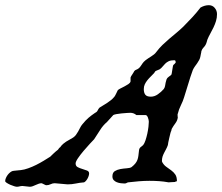

<svg xmlns="http://www.w3.org/2000/svg" viewBox="-107 -710 861 744"><path d="M-86.9 -8.3Q-86.9 -13.7 -84.2 -20Q-81.5 -26.4 -77.4 -32Q-73.2 -37.6 -68.1 -41.7Q-63 -45.9 -58.1 -47.4Q-56.6 -47.9 -52.2 -48.3Q-47.9 -48.8 -42.5 -49.3Q-37.1 -49.8 -32.7 -50.3Q-28.3 -50.8 -26.9 -50.8Q-13.2 -52.2 2.4 -57.9Q18.1 -63.5 33.2 -71Q48.3 -78.6 62.5 -87.2Q76.7 -95.7 87.9 -103Q88.4 -103.5 91.8 -106.9Q95.2 -110.4 99.9 -114.7Q104.5 -119.1 109.4 -123.3Q114.3 -127.4 117.7 -129.9Q118.7 -132.3 121.8 -135.7Q125 -139.2 126 -139.2Q131.8 -147.5 137.5 -152.3Q143.1 -157.2 149.2 -161.1Q155.3 -165 161.9 -168.5Q168.5 -171.9 176.8 -177.2Q182.6 -181.2 187.3 -187.3Q191.9 -193.4 195.8 -200.4Q199.7 -207.5 203.4 -214.8Q207 -222.2 211.9 -228Q224.6 -243.7 235.6 -253.2Q246.6 -262.7 261.7 -272.9Q268.6 -275.9 271.5 -282.2Q274.4 -288.6 278.8 -293Q286.1 -297.9 293.7 -302.2Q301.3 -306.6 308.6 -311.5Q315.9 -316.4 323 -322Q330.1 -327.6 336.4 -335.4Q337.4 -336.4 339.4 -340.1Q341.3 -343.8 343.3 -347.7Q345.2 -351.6 346.9 -355.2Q348.6 -358.9 349.1 -359.9Q351.6 -363.3 359.1 -366.9Q366.7 -370.6 375 -375Q383.3 -379.4 390.4 -384Q397.5 -388.7 398.9 -394.5V-409.7Q398.9 -411.1 401.1 -414.6Q403.3 -418 405.8 -421.9Q408.2 -425.8 410.4 -429.2Q412.6 -432.6 413.1 -434.1Q414.1 -435.5 415.8 -437Q417.5 -438.5 418 -438.5Q426.8 -441.9 431.2 -445.8Q435.5 -449.7 438.7 -454.6Q441.9 -459.5 445.6 -464.8Q449.2 -470.2 457 -476.6Q461.9 -480.5 467.5 -484.1Q473.1 -487.8 479 -491.5Q484.9 -495.1 490 -499.3Q495.1 -503.4 498.5 -508.3Q509.8 -523.4 522.7 -535.9Q535.6 -548.3 549.1 -559.8Q562.5 -571.3 576.2 -582.5Q589.8 -593.8 603 -606.4Q621.6 -625 638.4 -643.3Q655.3 -661.6 669.9 -680.7Q686 -689.9 702.1 -689.9Q716.3 -689.9 725.1 -679.4Q733.9 -668.9 733.9 -655.3Q733.9 -641.1 730 -628.4Q726.1 -615.7 720.2 -603.5Q714.4 -591.3 707.8 -579.6Q701.2 -567.9 696.3 -555.7Q696.3 -555.2 694.8 -550Q693.4 -544.9 692.9 -543.9Q689.5 -533.7 682.6 -526.9Q675.8 -520 673.3 -511.7Q673.3 -510.7 672.9 -507.8Q672.4 -504.9 671.6 -501.7Q670.9 -498.5 670.4 -495.8Q669.9 -493.2 669.9 -492.7Q668.5 -484.4 665 -477.8Q661.6 -471.2 657.2 -465.1Q652.8 -459 648.2 -452.6Q643.6 -446.3 640.1 -438.5Q630.4 -412.1 622.6 -385.3Q614.7 -358.4 606.4 -333Q602.1 -318.4 594 -302.2Q585.9 -286.1 582 -269.5Q581.1 -268.6 581.1 -265.1Q581.1 -260.7 581.5 -257.8Q582 -254.9 582 -254.4Q580.1 -242.2 572.5 -232.2Q564.9 -222.2 558.6 -210.9Q558.6 -210.4 557.6 -207.5Q556.6 -204.6 556.6 -202.6Q555.2 -201.2 553.2 -193.4Q551.3 -185.5 549.1 -176.3Q546.9 -167 545.2 -158.7Q543.5 -150.4 543.5 -147.9Q540.5 -139.2 536.6 -132.1Q532.7 -125 529.1 -117.9Q525.4 -110.8 522.9 -103.3Q520.5 -95.7 520.5 -85.9Q520.5 -84.5 521 -83.5Q521 -82.5 521.5 -82Q527.8 -70.3 537.6 -63.5Q547.4 -56.6 556.6 -49.8Q565.9 -43 572.3 -33.7Q578.6 -24.4 578.6 -7.8Q577.6 -7.8 574.7 -6.8Q571.8 -5.9 571.3 -4.9Q569.8 -4.9 566.2 -4.6Q562.5 -4.4 558.3 -4.2Q554.2 -3.9 550.5 -3.7Q546.9 -3.4 546.4 -3.4Q527.8 -6.8 509.3 -8.1Q490.7 -9.3 472.2 -9.3Q451.7 -9.3 431.2 -7.6Q410.6 -5.9 389.6 -3.4Q385.3 -2.4 383.1 -0.7Q380.9 1 375 1Q369.1 1 361.1 0Q353 -1 345.7 -3.9Q338.4 -6.8 333.5 -12.2Q328.6 -17.6 328.6 -26.4Q328.6 -41 337.9 -46.9Q347.2 -52.7 359.6 -54.9Q372.1 -57.1 384.3 -57.9Q396.5 -58.6 402.8 -62.5Q412.6 -70.3 417.7 -76.9Q422.9 -83.5 425.5 -90.6Q428.2 -97.7 429.2 -106.2Q430.2 -114.7 431.6 -126.5Q432.1 -131.3 433.3 -134Q434.6 -136.7 436.3 -138.4Q438 -140.1 440.9 -142.1Q443.8 -144 447.8 -147.9Q452.6 -153.8 456.8 -166.3Q460.9 -178.7 463.9 -192.4Q466.8 -206.1 468.3 -218.8Q469.7 -231.4 469.7 -238.3Q469.7 -241.2 468.8 -245.6Q467.8 -250 466.3 -254.2Q464.8 -258.3 462.4 -261.2Q460 -264.2 457 -264.2H421.4Q411.1 -272.9 397.9 -272.9Q393.6 -272.9 383.8 -272.2Q374 -271.5 363.5 -270.5Q353 -269.5 344 -267.8Q335 -266.1 332 -264.2L307.6 -237.3Q292 -224.1 281 -206.3Q270 -188.5 257.8 -170.4Q252.4 -165 240.7 -152.3Q229 -139.6 216.8 -125.2Q204.6 -110.8 195.3 -97.2Q186 -83.5 186 -76.7Q186 -66.4 194.1 -62.3Q202.1 -58.1 212.2 -55.2Q222.2 -52.2 230.2 -49.1Q238.3 -45.9 238.3 -38.1Q238.3 -33.7 236.6 -28.3Q234.9 -22.9 232.2 -18.1Q229.5 -13.2 226.1 -9.3Q222.7 -5.4 218.8 -3.4Q201.2 -2 186.3 1.2Q171.4 4.4 154.8 4.4L105 0Q96.7 0 89.1 3.9Q81.5 7.8 71.8 7.8Q71.3 7.8 68.8 6.8Q66.4 5.9 63.7 4.4Q61 2.9 58.3 1.7Q55.7 0.5 54.2 0Q48.3 0 42.5 2.2Q36.6 4.4 31.2 6.8Q25.9 9.3 20 11.5Q14.2 13.7 8.3 13.7L-19.5 10.7Q-25.9 10.7 -31.2 12.2Q-36.6 13.7 -42 13.7Q-44.9 13.7 -52.2 11.5Q-59.6 9.3 -67.4 5.9Q-75.2 2.4 -81.1 -1.5Q-86.9 -5.4 -86.9 -8.3ZM450.2 -364.7Q450.2 -350.6 456.1 -343Q461.9 -335.4 477.5 -335.4Q491.7 -335.4 504.6 -344.5Q517.6 -353.5 527.3 -364.7Q531.2 -369.6 532.5 -376.5Q533.7 -383.3 534.9 -389.9Q536.1 -396.5 538.3 -402.3Q540.5 -408.2 546.4 -412.1L556.6 -419.9Q558.1 -422.4 558.8 -427.5Q559.6 -432.6 560.5 -438.2Q561.5 -443.8 562.3 -449.2Q563 -454.6 564.5 -458Q566.4 -459 569.6 -462.6Q572.8 -466.3 573.7 -467.3Q573.7 -473.6 572.3 -475.1Q570.8 -476.6 567.9 -476.6Q554.7 -476.6 546.6 -472.7Q538.6 -468.8 533 -463.1Q527.3 -457.5 522.7 -451.7Q518.1 -445.8 512.2 -441.9Q511.7 -441.4 509.3 -440.4Q506.8 -439.5 503.9 -438.2Q501 -437 498.3 -435.8Q495.6 -434.6 495.1 -434.1Q494.6 -433.1 494.1 -432.6Q493.7 -431.6 493.2 -431.4Q492.7 -431.2 492.7 -430.7L490.2 -426.8Q483.9 -419.9 476.8 -413.1Q469.7 -406.2 463.9 -398.9Q458 -391.6 454.1 -383.3Q450.2 -375 450.2 -364.7Z"/></svg>

Font: IM FELL English
Style: Italic
Weight: 400
Italic angle: -18°
Designer: Igino Marini
Foundry: Igino Marini
Version: 3.00